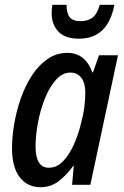

<svg xmlns="http://www.w3.org/2000/svg" viewBox="-20 -769 515 799"><path d="M149 10Q94 10 62 -31.5Q30 -73 30 -152Q30 -201 39.5 -255.5Q49 -310 67.5 -362Q86 -414 113.5 -456Q141 -498 178 -523.5Q215 -549 260 -549Q299 -549 325 -527.5Q351 -506 364 -468H367L392 -539H471L356 0H280L287 -79H285Q256 -39 223.5 -14.5Q191 10 149 10ZM183 -71Q216 -71 241.5 -97Q267 -123 286 -164.5Q305 -206 316 -251Q327 -292 331 -324Q335 -356 335 -385Q335 -423 318.5 -445Q302 -467 273 -467Q240 -467 213 -437Q186 -407 167 -359.5Q148 -312 138 -258.5Q128 -205 128 -159Q128 -71 183 -71ZM309 -608Q251 -608 223 -637.5Q195 -667 195 -714Q195 -733 198 -749H257Q257 -714 270 -697.5Q283 -681 315 -681Q347 -681 366.5 -697Q386 -713 395 -749H456Q429 -608 309 -608Z"/></svg>

Font: Noto Sans Condensed Medium
Style: Italic
Weight: 500
Width: 3
Italic angle: -12°
Designer: Monotype Design Team
Foundry: Monotype Imaging Inc.
Version: Version 2.013; ttfautohint (v1.8.4.7-5d5b)